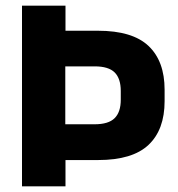

<svg xmlns="http://www.w3.org/2000/svg" viewBox="-20 -659 631 679"><path d="M162.8 -93V-219.5H314.5Q363.7 -219.5 385.4 -241.1Q407.1 -262.7 407.1 -306.3V-337.2Q407.1 -381.3 385.5 -402.8Q363.9 -424.3 314.8 -424.3H162.6V-550.3H326.6Q448.4 -550.3 505.3 -496.5Q562.1 -442.6 562.1 -341.8V-301.3Q562.1 -200.2 505.2 -146.6Q448.3 -93 327.1 -93ZM57.8 0V-639H211.6V-521.3L210.9 -461.7V-182.3L211.6 -116.9V0Z"/></svg>

Font: Anek Gurmukhi Medium
Style: Regular
Weight: 500
Designer: Sarang Kulkarni (Gurmukhi), Yesha Goshar (Latin)
Foundry: Ek Type
Version: Version 1.003